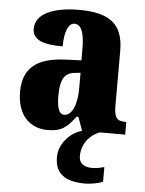

<svg xmlns="http://www.w3.org/2000/svg" viewBox="-55 -594 664 878"><g transform="rotate(5 277.0 -155.5)"><path d="M176 10C239 10 263 -9 303 -62H312L334 0C281 14 230 67 230 130C230 205 276 239 370 239C388 239 432 233 450 223V156C429 162 410 165 394 165C359 165 334 150 334 116C334 53 378 13 415 0H532V-58H528C488 -58 476 -74 476 -128V-381C476 -506 408 -550 272 -550C164 -550 73 -519 73 -446C73 -397 118 -377 212 -377C212 -447 230 -485 257 -485C288 -485 303 -449 303 -374V-321L231 -318C101 -313 36 -264 36 -154C36 -42 99 10 176 10ZM246 -66C222 -66 212 -96 212 -151C212 -221 228 -256 277 -261L304 -264V-191C304 -116 281 -66 246 -66Z"/></g></svg>

Font: Noto Serif Georgian Condensed Black
Style: Regular
Weight: 900
Width: 3
Designer: Monotype Design Team, Akaki Razmadze
Foundry: Google LLC
Version: Version 2.003